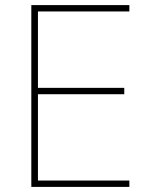

<svg xmlns="http://www.w3.org/2000/svg" viewBox="-20 -800 590 754"><path d="M488 -66V-91H129V-430H468V-455H129V-755H488V-780H103V-66Z"/></svg>

Font: Noto Sans Malayalam UI Thin
Style: Regular
Weight: 100
Designer: Jelle Bosma - Monotype Design Team
Foundry: Monotype Imaging Inc.
Version: Version 2.104